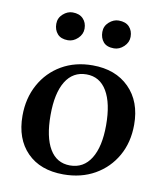

<svg xmlns="http://www.w3.org/2000/svg" viewBox="-78 -732 697 809"><g transform="rotate(10 270.5 -327.5)"><path d="M247 12Q148 12 91.5 -45.5Q35 -103 35 -202Q35 -277 67.5 -336Q100 -395 157.5 -428.5Q215 -462 290 -462Q388 -462 446.5 -403.5Q505 -345 505 -246Q505 -170 472 -112Q439 -54 381 -21Q323 12 247 12ZM268 -30Q326 -30 357.5 -80.5Q389 -131 389 -223Q389 -317 358.5 -368.5Q328 -420 271 -420Q213 -420 182 -369.5Q151 -319 151 -225Q151 -131 181 -80.5Q211 -30 268 -30ZM365 -548Q334 -548 319.5 -565Q305 -582 305 -608Q305 -633 324 -650Q343 -667 365 -667Q395 -667 410.5 -650.5Q426 -634 426 -608Q426 -584 407 -566Q388 -548 365 -548ZM168 -548Q138 -548 123 -565Q108 -582 108 -608Q108 -633 127 -650Q146 -667 168 -667Q197 -667 213 -650.5Q229 -634 229 -608Q229 -584 210 -566Q191 -548 168 -548Z"/></g></svg>

Font: Petrona SemiBold
Style: Regular
Weight: 600
Designer: Ringo R. Seeber
Foundry: Ringo R. Seeber
Version: Version 2.001; ttfautohint (v1.8.3)